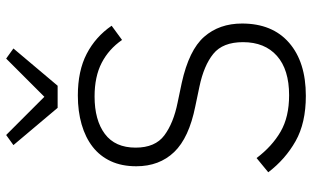

<svg xmlns="http://www.w3.org/2000/svg" viewBox="-210 -766 989 608"><g transform="rotate(-90 284.0 -462.5)"><path d="M284 12Q198 12 140.5 -20.5Q83 -53 42 -107L87 -144Q124 -95 170.5 -68Q217 -41 286 -41Q367 -41 410.5 -79.5Q454 -118 454 -187Q454 -251 417 -281Q380 -311 313 -325L251 -338Q151 -358 106 -405Q61 -452 61 -525Q61 -571 77 -605.5Q93 -640 122.5 -663Q152 -686 193.5 -698Q235 -710 285 -710Q363 -710 417 -682Q471 -654 506 -603L461 -570Q432 -612 388.5 -634.5Q345 -657 282 -657Q207 -657 163.5 -624.5Q120 -592 120 -527Q120 -465 159 -436Q198 -407 263 -394L325 -381Q429 -358 471 -310Q513 -262 513 -190Q513 -94 452 -41Q391 12 284 12ZM246 -774 128 -914 160 -937 281 -816 402 -937 434 -914 316 -774Z"/></g></svg>

Font: IBM Plex Sans Hebrew Light
Style: Regular
Weight: 300
Designer: Mike Abbink, Paul van der Laan, Pieter van Rosmalen, Yanek Iontef
Foundry: Bold Monday
Version: Version 1.2